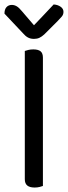

<svg xmlns="http://www.w3.org/2000/svg" viewBox="-21 -834 304 859"><path d="M90 -363H171V-2Q166 0 156 2.5Q146 5 134 5Q112 5 101 -4Q90 -13 90 -32ZM171 -296H90V-606Q95 -608 105.5 -610.5Q116 -613 128 -613Q150 -613 160.5 -604.5Q171 -596 171 -576ZM131 -721Q148 -739 171 -763Q194 -787 219 -814Q237 -813 250 -804Q263 -795 263 -781Q263 -769 255.5 -760Q248 -751 237 -740L177 -680Q166 -670 155.5 -665Q145 -660 131 -660Q116 -660 104.5 -666Q93 -672 82 -685L-1 -773Q-1 -792 8 -802Q17 -812 32 -812Q43 -812 53.5 -806Q64 -800 77 -784Z"/></svg>

Font: Baloo Tamma 2
Style: Regular
Weight: 400
Designer: Divya Kowshik, Shuchita Grover and Ek Type
Foundry: Ek Type
Version: Version 1.700